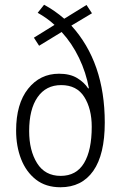

<svg xmlns="http://www.w3.org/2000/svg" viewBox="-20 -780 510 810"><path d="M166 -760Q212 -735 251 -701L345 -759L368 -724L281 -672Q422 -517 422 -263Q422 -128 373.5 -59Q325 10 235 10Q173 10 131.5 -22.5Q90 -55 69 -109Q48 -163 48 -229Q48 -342 98.5 -405.5Q149 -469 229 -469Q275 -469 305 -451Q335 -433 352 -407L355 -408Q343 -474 313.5 -535.5Q284 -597 240 -645L145 -587L123 -621L210 -675Q194 -690 175.5 -703Q157 -716 139 -726ZM238 -421Q174 -421 138.5 -370Q103 -319 103 -227Q103 -145 136.5 -91.5Q170 -38 236 -38Q302 -38 334.5 -92Q367 -146 367 -245Q367 -321 335.5 -371Q304 -421 238 -421Z"/></svg>

Font: Noto Sans Tamil Condensed Light
Style: Regular
Weight: 300
Width: 3
Designer: Jelle Bosma - Monotype Design Team
Foundry: Monotype Imaging Inc.
Version: Version 2.004; ttfautohint (v1.8.4.7-5d5b)